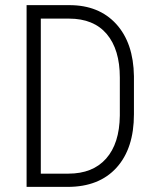

<svg xmlns="http://www.w3.org/2000/svg" viewBox="-20 -731 610 751"><path d="M84 0V-710.9H251.5Q367.2 -710.9 434.6 -637Q502 -563 503.9 -433.1V-284.2Q503.9 -150.4 435.8 -75.2Q367.7 0 244.6 0ZM139.6 -658.2V-51.8H247.6Q342.8 -51.8 395 -110.6Q447.3 -169.4 448.7 -278.8V-427.7Q448.7 -537.1 397.7 -597.7Q346.7 -658.2 250 -658.2Z"/></svg>

Font: Roboto Condensed Light
Style: Regular
Weight: 300
Designer: Google
Version: Version 2.134; 2016